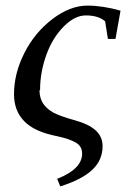

<svg xmlns="http://www.w3.org/2000/svg" viewBox="-20 -491 450 685"><path d="M123 -170 121 -169Q121 -142 133 -123Q145 -104 169 -90Q193 -77 243 -63Q295 -49 320 -27Q346 -4 346 30Q346 80 310 114Q274 149 195 174L184 147Q273 112 273 57Q273 31 251 18Q227 4 184 -5Q102 -21 66 -59Q30 -96 30 -155Q30 -229 67 -302Q104 -375 167 -423Q230 -471 292 -471Q346 -471 410 -453L392 -352H365L355 -415Q331 -436 286 -436Q247 -436 208 -397Q168 -357 146 -297Q123 -234 123 -170Z"/></svg>

Font: Libra Serif Modern
Style: Italic
Weight: 400
Italic angle: -12°
Designer: Stefan Peev, Context Ltd
Foundry: Stefan Peev, Context Ltd
Version: Version 1.000